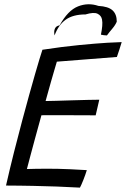

<svg xmlns="http://www.w3.org/2000/svg" viewBox="-20 -853 576 878"><path d="M345.5 5Q291 2 239.2 0Q187.5 -2 131 -3Q102 -3.5 69.5 -4Q37 -4.5 7.5 -4.5Q25 -81.5 44 -157Q63 -232.5 81.5 -301.5Q116 -430 140 -513Q164 -596 174 -625.5Q265.5 -639.5 342.8 -647Q420 -654.5 471.2 -657.5Q522.5 -660.5 536.5 -660.5Q531 -642 526 -626.5Q521 -611 514.5 -592.5L240 -571Q236 -558 228.8 -533.2Q221.5 -508.5 213.5 -480.5Q205.5 -452.5 198.8 -428Q192 -403.5 188.5 -391Q202.5 -391 235.8 -392Q269 -393 308.5 -394.2Q348 -395.5 382.5 -396.2Q417 -397 434 -397L417.5 -325.5Q410 -325.5 386.2 -325.8Q362.5 -326 330.5 -326Q298.5 -326 265.5 -326.2Q232.5 -326.5 206.5 -326.2Q180.5 -326 169.5 -326Q167 -317 158.5 -286.2Q150 -255.5 139.2 -215.8Q128.5 -176 118.5 -138.8Q108.5 -101.5 103 -80Q115 -80.5 143 -81Q171 -81.5 194.5 -81.5Q246.5 -81.5 299 -79.2Q351.5 -77 377 -75Q371 -55 360.8 -29.2Q350.5 -3.5 345.5 5ZM229.5 -691Q225.5 -709.5 231.2 -722.2Q237 -735 252.5 -737Q290.5 -805.5 336.8 -823.8Q383 -842 430 -826Q475 -823.5 494.5 -805.8Q514 -788 514 -754Q508 -739 493.8 -722.2Q479.5 -705.5 469 -691Q461 -691 455 -692Q449 -693 441.5 -694.5Q446 -716.5 447.5 -733.8Q449 -751 446.5 -764Q443 -782 426 -790.2Q409 -798.5 371 -787Q314 -787 280.8 -763.2Q247.5 -739.5 229.5 -691Z"/></svg>

Font: Grandstander Light
Style: Italic
Weight: 300
Italic angle: -15°
Designer: Tyler Finck
Foundry: Etcetera Type Co
Version: Version 1.200; ttfautohint (v1.8.3)